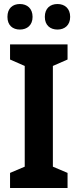

<svg xmlns="http://www.w3.org/2000/svg" viewBox="-20 -935 386 955"><path d="M17 -851C17 -809 43 -788 79 -788C115 -788 142 -810 142 -851C142 -893 115 -915 79 -915C43 -915 17 -894 17 -851ZM203 -851C203 -809 230 -788 266 -788C302 -788 329 -810 329 -851C329 -893 302 -915 266 -915C230 -915 203 -894 203 -851ZM316 0V-75L243 -106V-607L316 -639V-714H30V-639L103 -607V-106L30 -75V0Z"/></svg>

Font: Noto Sans Display SemiCondensed
Style: Bold
Weight: 700
Width: 4
Designer: Monotype Design Team
Foundry: Monotype Imaging Inc.
Version: Version 1.900